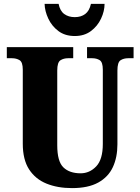

<svg xmlns="http://www.w3.org/2000/svg" viewBox="-20 -956 720 986"><path d="M350 10Q276 10 219 -13Q162 -36 129.5 -86Q97 -136 97 -218V-598Q97 -637 80.5 -647Q64 -657 41 -657H15V-714H356V-657H330Q307 -657 290.5 -646.5Q274 -636 274 -594V-210Q274 -127 305.5 -96.5Q337 -66 394 -66Q440 -66 474 -101.5Q508 -137 508 -217V-598Q508 -637 492 -647Q476 -657 453 -657H427V-714H666V-657H639Q615 -657 599 -646.5Q583 -636 583 -594V-215Q583 -148 559.5 -97.5Q536 -47 484.5 -18.5Q433 10 350 10ZM364 -771Q314 -771 280 -796.5Q246 -822 228 -860.5Q210 -899 209 -936H281Q288 -900 310 -884Q332 -868 364 -868Q396 -868 417.5 -884Q439 -900 447 -936H517Q517 -899 499 -860.5Q481 -822 447 -796.5Q413 -771 364 -771Z"/></svg>

Font: Noto Serif Lao Condensed Black
Style: Regular
Weight: 900
Width: 3
Designer: Monotype Design Team
Foundry: Monotype Imaging Inc.
Version: Version 2.003; ttfautohint (v1.8.4.7-5d5b)